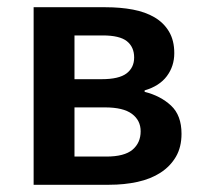

<svg xmlns="http://www.w3.org/2000/svg" viewBox="-20 -511 558 531"><path d="M73 0V-491H272Q313 -491 347.5 -484.5Q382 -478 407.5 -463Q433 -448 447.5 -423.5Q462 -399 462 -364Q462 -328 441.5 -300.5Q421 -273 380 -261V-257Q424 -246 453 -219Q482 -192 482 -141Q482 -104 466.5 -77.5Q451 -51 424 -33.5Q397 -16 360.5 -8Q324 0 282 0ZM186 -292H261Q309 -292 330 -308Q351 -324 351 -352Q351 -381 331 -397Q311 -413 264 -413H186ZM186 -78H274Q324 -78 346.5 -97Q369 -116 369 -148Q369 -178 345 -196Q321 -214 270 -214H186Z"/></svg>

Font: Giro Semibold
Style: Regular
Weight: 600
Designer: Paul D. Hunt
Foundry: Adobe Systems Incorporated
Version: Version 1.000;PS 1.0;hotconv 1.0.88;makeotf.lib2.5.647800